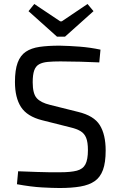

<svg xmlns="http://www.w3.org/2000/svg" viewBox="-20 -931 601 963"><path d="M279 -702Q328 -701 380 -697Q432 -693 484 -682L478 -618Q435 -620 383 -621.5Q331 -623 283 -623Q246 -623 219.5 -620.5Q193 -618 176 -608.5Q159 -599 151.5 -577.5Q144 -556 144 -518Q144 -461 164.5 -438.5Q185 -416 231 -405L371 -370Q451 -351 480.5 -303.5Q510 -256 510 -176Q510 -116 496.5 -79Q483 -42 455 -22.5Q427 -3 383 4.5Q339 12 279 12Q245 12 190.5 9Q136 6 65 -7L71 -72Q130 -70 166 -68.5Q202 -67 228 -67Q254 -67 282 -67Q335 -67 365.5 -75Q396 -83 408.5 -107Q421 -131 421 -178Q421 -218 412 -240Q403 -262 383.5 -273.5Q364 -285 334 -292L191 -328Q116 -347 85.5 -394Q55 -441 55 -520Q55 -580 68.5 -616.5Q82 -653 109.5 -671.5Q137 -690 179 -696Q221 -702 279 -702ZM419 -911 449 -875 306 -747H266L123 -875L152 -911L282 -824H290Z"/></svg>

Font: Exo 2
Style: Regular
Weight: 400
Designer: Natanael Gama
Foundry: Natanael Gama
Version: Version 2.010